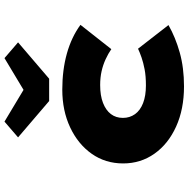

<svg xmlns="http://www.w3.org/2000/svg" viewBox="-12 -838 860 877"><g transform="rotate(-90 418.5 -400.0)"><path d="M462 10Q358 10 278.5 -26Q199 -62 154.5 -125Q110 -188 110 -268Q110 -349 154 -411.5Q198 -474 274.5 -510Q351 -546 447 -546Q537 -546 612 -525Q687 -504 743 -463L632 -322Q612 -336 586 -348Q560 -360 531 -366.5Q502 -373 468 -373Q420 -373 386.5 -360Q353 -347 335.5 -324Q318 -301 318 -269Q318 -238 335 -214Q352 -190 385.5 -177Q419 -164 466 -164Q509 -164 540 -170Q571 -176 594 -184Q617 -192 634 -200L742 -61Q686 -29 616.5 -9.5Q547 10 462 10ZM395 -606 229 -748 301 -810 461 -714H431L591 -810L663 -748L497 -606Z"/></g></svg>

Font: Lexend Tera Black
Style: Regular
Weight: 900
Version: Version 1.007